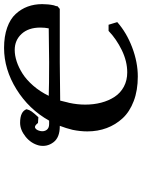

<svg xmlns="http://www.w3.org/2000/svg" viewBox="105 -804 708 959"><g transform="rotate(-90 459.5 -324.0)"><path d="M354 -486.8 325.2 -488.8Q313.5 -503.9 305.2 -503.9Q299.3 -503.9 293.7 -497.3Q288.1 -490.7 285.2 -478Q281.2 -459 290.3 -446Q299.3 -433.1 319.8 -433.1H336.9Q393.6 -534.2 493.4 -596.2Q593.3 -658.2 700.2 -658.2Q757.8 -658.2 801.3 -642.8Q844.7 -627.4 869.6 -600.3Q894.5 -573.2 906.7 -540Q918.9 -506.8 918.9 -467.8Q918.9 -437.5 913.1 -410.2Q912.6 -407.7 910.9 -403.6Q909.2 -399.4 909.2 -398.9Q908.2 -397 908.2 -391.1L895 -379.9H627.9L437 -377.9Q435.5 -372.6 428.2 -341.8Q427.2 -338.9 425.8 -333Q417 -292.5 417 -252.9Q417 -210 426.8 -172.9Q436.5 -135.7 455.8 -106.2Q475.1 -76.7 506.6 -59.8Q538.1 -43 578.1 -43Q633.3 -43 689 -70.1Q744.6 -97.2 785.2 -136.2H815.9L829.1 -92.8Q775.9 -45.9 702.1 -18.1Q628.4 9.8 557.1 9.8Q488.3 9.8 434.8 -10.5Q381.3 -30.8 348.9 -65.9Q316.4 -101.1 299.8 -145.8Q283.2 -190.4 283.2 -242.2Q283.2 -277.8 291 -315.9Q298.8 -348.1 311 -379.9H308.1Q252.4 -379.9 228.5 -412.1Q204.6 -444.3 212.9 -483.9Q223.1 -523.9 257.1 -551Q291 -578.1 326.2 -578.1Q382.3 -578.1 394 -545.9Q390.6 -531.7 382.6 -520.3Q374.5 -508.8 354 -486.8ZM689.9 -605Q662.6 -605 632.6 -595.2Q602.5 -585.4 571.8 -565.9Q541 -546.4 511.5 -512.5Q481.9 -478.5 460.9 -435.1Q512.7 -433.1 628.9 -433.1L797.9 -435.1Q801.8 -455.1 801.8 -477.1Q801.8 -536.1 770.3 -570.6Q738.8 -605 689.9 -605Z"/></g></svg>

Font: Linear Smooth
Style: Bold Italic
Weight: 700
Designer: Philipp H. Poll, Flanker
Foundry: Philipp H. Poll, reworked by Flanker
Version: Version 1.061 | FøM Fix